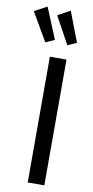

<svg xmlns="http://www.w3.org/2000/svg" viewBox="-156 -995 502 1036"><g transform="rotate(10 95.5 -476.5)"><path d="M167 -689V0H76V-689ZM17 -953 87 -783 38 -761 -52 -916ZM144 -953 207 -788 158 -766 76 -916Z"/></g></svg>

Font: Fira Sans Extra Condensed
Style: Regular
Weight: 400
Width: 1
Designer: Carrois Corporate & Edenspiekermann AG
Foundry: Carrois Corporate GbR & Edenspiekermann AG
Version: Version 4.203